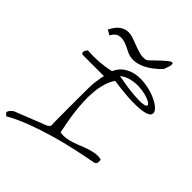

<svg xmlns="http://www.w3.org/2000/svg" viewBox="-324 -1192 1436 1436"><g transform="rotate(45 394.0 -473.5)"><path d="M7.8 90.8Q3.9 84 7.8 75.7Q11.7 67.4 18.1 60.1Q24.4 52.7 31.7 47.4Q39.1 42 42 40L295.9 -60.5L313.5 -78.1Q312.5 -94.7 312 -129.4Q311.5 -164.1 311.5 -207V-389.6Q311.5 -433.6 312 -467.8Q312.5 -502 313.5 -518.6Q313.5 -524.4 315.9 -539.1Q318.4 -553.7 320.8 -570.3Q323.2 -586.9 325.7 -601.1Q328.1 -615.2 330.1 -621.1H110.4Q97.7 -621.1 94.2 -627.9Q90.8 -634.8 92.8 -643.6Q94.7 -652.3 100.1 -660.6Q105.5 -668.9 110.4 -671.9Q229.5 -663.1 346.7 -689.5Q367.2 -736.3 403.3 -761.7Q439.5 -787.1 483.4 -795.9Q527.3 -804.7 574.7 -799.3Q622.1 -793.9 663.6 -780.3Q705.1 -766.6 736.8 -747.1Q768.6 -727.5 781.2 -707.5Q793.9 -687.5 784.2 -670.4Q774.4 -653.3 732.9 -644Q691.4 -634.8 614.3 -636.2Q537.1 -637.7 415 -655.3Q390.6 -620.1 377.4 -575.2Q364.3 -530.3 359.9 -480.5Q355.5 -430.7 357.9 -378.4Q360.4 -326.2 366.7 -275.9Q373 -225.6 381.8 -179.2Q390.6 -132.8 398.4 -94.7Q427.7 -88.9 457.5 -93.3Q487.3 -97.7 517.1 -107.4Q546.9 -117.2 576.2 -129.4Q605.5 -141.6 635.3 -151.4Q665 -161.1 694.3 -165.5Q723.6 -169.9 753.9 -163.1Q758.8 -150.4 755.9 -133.8Q752.9 -117.2 737.3 -112.3Q658.2 -97.7 565.9 -77.6Q473.6 -57.6 378.4 -30.3Q283.2 -2.9 192.4 31.2Q101.6 65.4 25.4 108.4ZM415 -706.1Q524.4 -685.5 589.4 -680.7Q654.3 -675.8 684.6 -680.2Q714.8 -684.6 715.8 -695.8Q716.8 -707 697.3 -718.8Q677.7 -730.5 643.6 -739.7Q609.4 -749 569.3 -750.5Q529.3 -752 488.3 -742.2Q447.3 -732.4 415 -706.1ZM104.5 -887.7Q130.9 -939.5 159.7 -960.4Q188.5 -981.4 219.2 -983.4Q250 -985.4 281.7 -974.1Q313.5 -962.9 345.7 -950.2Q377.9 -937.5 409.7 -930.2Q441.4 -922.9 471.7 -931.6Q483.4 -940.4 503.4 -960Q523.4 -979.5 544.9 -1000Q566.4 -1020.5 585.9 -1036.6Q605.5 -1052.7 617.2 -1054.7Q628.9 -1056.6 628.4 -1039.1Q627.9 -1021.5 609.4 -974.6Q581.1 -945.3 550.8 -921.9Q520.5 -898.4 488.8 -883.3Q457 -868.2 425.3 -862.8Q393.6 -857.4 361.3 -865.2Q339.8 -871.1 311 -886.7Q282.2 -902.3 252.4 -911.1Q222.7 -919.9 193.8 -912.6Q165 -905.3 144.5 -865.2Z"/></g></svg>

Font: Over the Rainbow
Style: Regular
Weight: 400
Designer: Kimberly Geswein
Foundry: Kimberly Geswein
Version: Version 1.002 2010